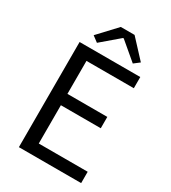

<svg xmlns="http://www.w3.org/2000/svg" viewBox="-222 -1048 1032 1159"><g transform="rotate(30 294.0 -468.0)"><path d="M100 0H534V-79H193V-346H471V-425H193V-655H523V-733H100ZM153 -811 193 -781 315 -885H320L443 -781L482 -811L366 -936H270Z"/></g></svg>

Font: Noto Sans CJK JP Regular
Style: Regular
Weight: 400
Designer: Ryoko NISHIZUKA (kana & ideographs); Paul D. Hunt (Latin, Greek & Cyrillic); Wenlong ZHANG (bopomofo); Sandoll Communica
Foundry: Adobe Systems Incorporated
Version: Version 1.001;PS 1.001;hotconv 1.0.78;makeotf.lib2.5.61930